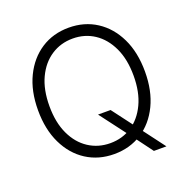

<svg xmlns="http://www.w3.org/2000/svg" viewBox="-141 -867 1036 1067"><g transform="rotate(-20 377.5 -334.0)"><path d="M366.7 -227.5H440.9L533.7 -104.5L549.3 -83.5L663.6 68.4H589.4L506.3 -43.5L490.7 -63.5ZM377.9 9.8Q285.6 9.8 214.1 -36.1Q142.6 -82 102.1 -166Q61.5 -250 61.5 -363.3Q61.5 -477.1 102.3 -561Q143.1 -645 214.4 -691.2Q285.6 -737.3 377.9 -737.3Q470.2 -737.3 541.5 -691.2Q612.8 -645 653.3 -561Q693.8 -477.1 693.8 -363.3Q693.8 -250 653.3 -166Q612.8 -82 541.5 -36.1Q470.2 9.8 377.9 9.8ZM377.9 -54.7Q449.2 -54.7 505.1 -91.3Q561 -127.9 593.8 -197.3Q626.5 -266.6 626.5 -363.3Q626.5 -460.4 593.8 -529.8Q561 -599.1 505.1 -636Q449.2 -672.9 377.9 -672.9Q307.1 -672.9 250.7 -636Q194.3 -599.1 161.6 -530Q128.9 -460.9 128.9 -363.3Q128.9 -266.6 161.4 -197.5Q193.8 -128.4 250.2 -91.6Q306.6 -54.7 377.9 -54.7Z"/></g></svg>

Font: Inter 16pt Light
Style: Regular
Weight: 300
Version: Version 4.001;git-66647c0bb